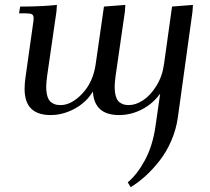

<svg xmlns="http://www.w3.org/2000/svg" viewBox="-20 -466 863 789"><path d="M58.1 -411.1 63 -439Q150.4 -439 213.9 -445.8L211.9 -418L173.8 -154.8Q169.9 -124.5 169.9 -110.8Q169.9 -85.9 175 -69.6Q180.2 -53.2 189.7 -46.1Q199.2 -39.1 208 -36.6Q216.8 -34.2 229 -34.2Q273.4 -34.2 317.9 -81.1Q362.3 -127.9 373 -201.2L407.2 -439L495.1 -445.8L493.2 -418L455.1 -154.8Q451.2 -124.5 451.2 -110.8Q451.2 -85.9 456.3 -69.6Q461.4 -53.2 470.7 -46.1Q480 -39.1 488.8 -36.6Q497.6 -34.2 509.8 -34.2Q537.6 -34.2 567.6 -53.7Q597.7 -73.2 622.3 -112.5Q647 -151.9 653.8 -201.2L687 -439L772.9 -445.8L771 -418L710.9 16.1Q704.1 65.4 684.1 111.8Q664.1 158.2 636.2 193.8Q608.4 229.5 578.6 256.6Q548.8 283.7 517.1 303.2L504.9 283.2Q543 252 575.2 192.9Q607.4 133.8 619.1 51.8L638.2 -81.1Q607.4 -39.1 562.7 -16.1Q518.1 6.8 469.2 6.8Q367.2 6.8 361.8 -89.8Q333.5 -43.9 285.6 -18.6Q237.8 6.8 188 6.8Q81.1 6.8 81.1 -100.1Q81.1 -124.5 85 -149.9L115.2 -363.8Q118.2 -380.9 118.2 -391.1Q118.2 -402.8 111.8 -407Q105.5 -411.1 87.9 -411.1Z"/></svg>

Font: Dihjauti S
Style: Bold Italic
Weight: 700
Italic angle: -9°
Designer: T. Christopher White
Version: Version 3.0.0